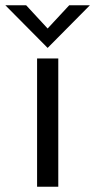

<svg xmlns="http://www.w3.org/2000/svg" viewBox="-59 -710 361 730"><path d="M0 0ZM0 0ZM162.6 0H82V-487.8H162.6ZM122.1 -527.8 -38.6 -689.9H40.5L122.1 -601.6L204.1 -689.9H282.7Z"/></svg>

Font: Acari Sans
Style: Regular
Weight: 400
Designer: Alfredo Marco Pradil and Stefan Peev
Foundry: Hanken Design Co.
Version: Version 1.045;February 4, 2021;FontCreator 13.0.0.2655 64-bi